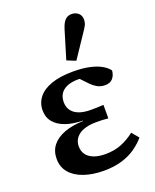

<svg xmlns="http://www.w3.org/2000/svg" viewBox="-147 -867 780 965"><g transform="rotate(-20 243.0 -384.0)"><path d="M240 14Q181 14 134.5 -2Q88 -18 62 -48.5Q36 -79 36 -123Q36 -165 59 -194Q82 -223 124.5 -239Q167 -255 226 -257V-259Q174 -260 135 -273.5Q96 -287 74.5 -313Q53 -339 53 -376Q53 -415 76.5 -445Q100 -475 147 -491.5Q194 -508 263 -508Q313 -508 350 -500Q387 -492 412 -478Q437 -464 450 -446Q448 -421 434 -404.5Q420 -388 392 -388Q376 -388 362.5 -393Q349 -398 335 -409Q321 -420 303 -440L265 -480L338 -476L365 -451Q346 -456 323.5 -459Q301 -462 274 -462Q239 -462 215 -452Q191 -442 179 -423.5Q167 -405 167 -379Q167 -353 180 -334.5Q193 -316 218.5 -306Q244 -296 282 -296Q300 -296 315.5 -296.5Q331 -297 350 -298V-226Q330 -228 316 -228.5Q302 -229 287 -229Q255 -229 231 -222.5Q207 -216 192 -204.5Q177 -193 169.5 -178Q162 -163 162 -144Q162 -119 174.5 -101Q187 -83 212.5 -72.5Q238 -62 276 -62Q323 -62 361 -77Q399 -92 433 -119L464 -82Q442 -56 411 -34Q380 -12 337.5 1Q295 14 240 14ZM251 -572 296 -721Q306 -754 320 -768Q334 -782 354 -782Q376 -782 390.5 -769.5Q405 -757 405 -735Q405 -718 398 -704.5Q391 -691 377 -671L298 -553Z"/></g></svg>

Font: Source Serif 4 SemiBold
Style: Regular
Weight: 600
Designer: Frank Grießhammer
Foundry: Adobe Systems Incorporated
Version: Version 4.004;hotconv 1.0.116;makeotfexe 2.5.65601